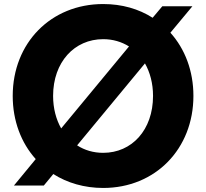

<svg xmlns="http://www.w3.org/2000/svg" viewBox="-20 -848 1022 951"><path d="M938 -373C938 -497 896 -606 824 -686L933 -817H784L736 -760C667 -804 584 -828 491 -828C232 -828 43 -635 43 -373C43 -249 85 -140 157 -60L49 71H197L244 14C313 58 398 83 491 83C750 83 938 -111 938 -373ZM619 -618 283 -212C258 -256 243 -311 243 -373C243 -541 349 -654 491 -654C539 -654 582 -641 619 -618ZM738 -373C738 -204 633 -91 491 -91C443 -91 399 -104 362 -128L698 -534C723 -490 738 -435 738 -373Z"/></svg>

Font: LINE Seed JP App_OTF ExtraBold
Style: Regular
Weight: 800
Designer: LINE & Fontrix & Fontworks
Version: Version 1.013